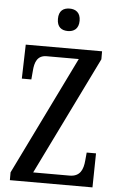

<svg xmlns="http://www.w3.org/2000/svg" viewBox="-61 -964 623 1005"><g transform="rotate(5 250.5 -461.0)"><path d="M264 -804C295 -804 321 -820 321 -863C321 -906 295 -922 264 -922C231 -922 207 -906 207 -863C207 -820 231 -804 264 -804ZM30 0H464L467 -179H418L414 -136C410 -90 395 -51 339 -51H148L452 -672V-714H51L46 -535H96L100 -581C103 -625 116 -663 165 -663H334L30 -41Z"/></g></svg>

Font: Noto Serif Tamil ExtraCondensed Medium
Style: Italic
Weight: 500
Width: 2
Italic angle: -12°
Designer: Indian Type Foundry, Tom Grace, and the Monotype Design Team
Foundry: Monotype Imaging Inc.
Version: Version 2.003